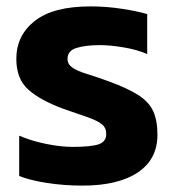

<svg xmlns="http://www.w3.org/2000/svg" viewBox="-20 -570 543 600"><path d="M238 10Q179 10 125.5 1.5Q72 -7 40 -20V-146Q77 -130 123 -120.5Q169 -111 207 -111Q264 -111 288 -119Q312 -127 312 -151Q312 -171 298 -182Q284 -193 254.5 -203.5Q225 -214 178 -230Q107 -256 69 -289.5Q31 -323 31 -386Q31 -459 88.5 -504.5Q146 -550 263 -550Q312 -550 361 -542.5Q410 -535 440 -526V-401Q408 -415 366 -422Q324 -429 292 -429Q249 -429 220 -420.5Q191 -412 191 -386Q191 -369 206.5 -358.5Q222 -348 251.5 -339Q281 -330 322 -315Q379 -294 412 -273Q445 -252 458.5 -223Q472 -194 472 -149Q472 -72 410.5 -31Q349 10 238 10Z"/></svg>

Font: Kanit SemiBold
Style: Regular
Weight: 600
Designer: Katatrad Team
Foundry: CadsonDemak
Version: Version 2.000; ttfautohint (v1.8.3)